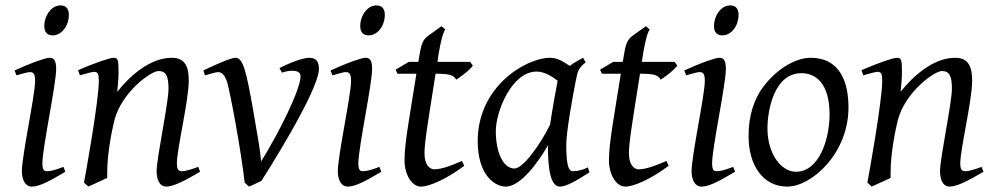

<svg xmlns="http://www.w3.org/2000/svg" viewBox="-20 -671 3681 711"><path d="M204 -651C170 -651 144 -613 144 -574C144 -548 159 -540 175 -540C208 -540 235 -575 235 -616C235 -638 225 -651 204 -651ZM164 -457C146 -457 92 -435 75 -428L34 -410L41 -392C46 -393 80 -404 90 -404C104 -404 110 -398 110 -371C110 -319 61 -95 61 -37C61 -3 75 20 97 20C122 20 154 6 222 -35L215 -53C179 -39 165 -37 152 -37C143 -37 137 -43 137 -66C137 -123 188 -359 188 -416C188 -450 178 -457 164 -457Z M291 5 307 20 377 -12V-32C377 -110 397 -198 404 -227C431 -330 539 -408 567 -408C595 -408 604 -389 604 -342C604 -290 560 -86 560 -37C560 -7 570 20 596 20C621 20 662 0 721 -35L714 -53C692 -45 669 -37 653 -37C638 -37 635 -49 635 -66C635 -119 679 -299 679 -372C679 -420 668 -457 616 -457C535 -457 460 -389 414 -331C416 -349 419 -381 419 -402C419 -450 417 -457 400 -457C388 -457 330 -438 269 -411L276 -392C280 -393 319 -405 328 -405C342 -405 346 -398 346 -372C346 -297 295 -14 291 5Z M733 -410 739 -392C747 -394 779 -404 787 -404C793 -404 809 -404 821 -367C832 -332 873 -112 886 5L902 20C907 18 930 8 948 -1C953 -9 1161 -333 1161 -416C1161 -439 1154 -457 1125 -457C1103 -457 1056 -440 1015 -419L1024 -402C1036 -406 1049 -409 1063 -409C1077 -409 1093 -405 1093 -389C1093 -340 1014 -181 947 -73C940 -141 941 -121 918 -260C891 -415 879 -457 852 -457C830 -457 741 -414 733 -410Z M1374 -651C1340 -651 1314 -613 1314 -574C1314 -548 1329 -540 1345 -540C1378 -540 1405 -575 1405 -616C1405 -638 1395 -651 1374 -651ZM1334 -457C1316 -457 1262 -435 1245 -428L1204 -410L1211 -392C1216 -393 1250 -404 1260 -404C1274 -404 1280 -398 1280 -371C1280 -319 1231 -95 1231 -37C1231 -3 1245 20 1267 20C1292 20 1324 6 1392 -35L1385 -53C1349 -39 1335 -37 1322 -37C1313 -37 1307 -43 1307 -66C1307 -123 1358 -359 1358 -416C1358 -450 1348 -457 1334 -457Z M1699 -57 1691 -75C1654 -59 1616 -44 1588 -44C1574 -44 1552 -57 1552 -103C1552 -144 1563 -207 1593 -398H1594C1641 -398 1661 -394 1669 -376C1674 -378 1717 -408 1731 -428L1721 -442H1600L1604 -470C1612 -516 1619 -547 1629 -562L1615 -574L1566 -539C1542 -522 1539 -499 1532 -459L1529 -442H1494L1445 -413L1452 -398H1522C1497 -239 1478 -142 1478 -78C1478 -24 1505 20 1539 20C1571 20 1637 -10 1699 -57Z M1816 -185C1816 -260 1876 -406 1967 -406C2000 -406 2032 -382 2045 -372C2041 -353 2022 -247 2017 -209C1979 -133 1917 -47 1885 -47C1842 -47 1816 -110 1816 -185ZM1749 -149C1749 -24 1811 20 1853 20C1911 20 1980 -81 2009 -133C2009 -42 2019 20 2054 20C2076 20 2114 -1 2163 -33L2157 -51C2142 -44 2123 -37 2101 -37C2082 -37 2077 -74 2077 -136C2077 -184 2102 -321 2112 -371L2117 -394C2123 -421 2140 -433 2149 -440L2139 -457C2126 -450 2104 -438 2090 -427C2064 -444 2044 -457 2017 -457C1928 -457 1749 -351 1749 -149Z M2456 -57 2448 -75C2411 -59 2373 -44 2345 -44C2331 -44 2309 -57 2309 -103C2309 -144 2320 -207 2350 -398H2351C2398 -398 2418 -394 2426 -376C2431 -378 2474 -408 2488 -428L2478 -442H2357L2361 -470C2369 -516 2376 -547 2386 -562L2372 -574L2323 -539C2299 -522 2296 -499 2289 -459L2286 -442H2251L2202 -413L2209 -398H2279C2254 -239 2235 -142 2235 -78C2235 -24 2262 20 2296 20C2328 20 2394 -10 2456 -57Z M2684 -651C2650 -651 2624 -613 2624 -574C2624 -548 2639 -540 2655 -540C2688 -540 2715 -575 2715 -616C2715 -638 2705 -651 2684 -651ZM2644 -457C2626 -457 2572 -435 2555 -428L2514 -410L2521 -392C2526 -393 2560 -404 2570 -404C2584 -404 2590 -398 2590 -371C2590 -319 2541 -95 2541 -37C2541 -3 2555 20 2577 20C2602 20 2634 6 2702 -35L2695 -53C2659 -39 2645 -37 2632 -37C2623 -37 2617 -43 2617 -66C2617 -123 2668 -359 2668 -416C2668 -450 2658 -457 2644 -457Z M2948 -400C3001 -400 3052 -362 3052 -247C3052 -153 3012 -35 2928 -35C2870 -35 2822 -105 2822 -195C2822 -264 2847 -400 2948 -400ZM3122 -273C3122 -362 3094 -457 2981 -457C2931 -457 2860 -421 2806 -349C2773 -305 2752 -244 2752 -168C2752 -54 2809 20 2895 20C2986 20 3122 -103 3122 -273Z M3192 5 3208 20 3278 -12V-32C3278 -110 3298 -198 3305 -227C3332 -330 3440 -408 3468 -408C3496 -408 3505 -389 3505 -342C3505 -290 3461 -86 3461 -37C3461 -7 3471 20 3497 20C3522 20 3563 0 3622 -35L3615 -53C3593 -45 3570 -37 3554 -37C3539 -37 3536 -49 3536 -66C3536 -119 3580 -299 3580 -372C3580 -420 3569 -457 3517 -457C3436 -457 3361 -389 3315 -331C3317 -349 3320 -381 3320 -402C3320 -450 3318 -457 3301 -457C3289 -457 3231 -438 3170 -411L3177 -392C3181 -393 3220 -405 3229 -405C3243 -405 3247 -398 3247 -372C3247 -297 3196 -14 3192 5Z"/></svg>

Font: Temporarium
Style: Italic
Weight: 400
Italic angle: -7°
Version: Version 1.1